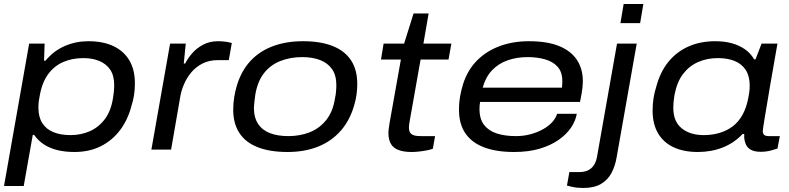

<svg xmlns="http://www.w3.org/2000/svg" viewBox="-22 -744 3926 955"><path d="M-2 181 123 -527H200L197 -442H204Q246 -492 301 -515.5Q356 -539 417 -539Q491 -539 542.5 -514.5Q594 -490 621.5 -443.5Q649 -397 649 -329Q649 -301 645 -273Q641 -245 632 -218Q614 -148 575 -96.5Q536 -45 479 -16.5Q422 12 348 12Q301 12 263 2.5Q225 -7 196 -26Q167 -45 148 -73H141L96 181ZM328 -72Q381 -72 425 -91.5Q469 -111 499.5 -151.5Q530 -192 540 -256Q543 -274 544 -285Q545 -296 545.5 -304.5Q546 -313 546 -320Q546 -368 526.5 -397Q507 -426 472.5 -440.5Q438 -455 393 -455Q338 -455 293.5 -436Q249 -417 218.5 -376.5Q188 -336 176 -270Q173 -255 171.5 -244.5Q170 -234 169.5 -225.5Q169 -217 169 -210Q169 -162 188.5 -131.5Q208 -101 244 -86.5Q280 -72 328 -72Z M731 0 824 -527H902L892 -428H899Q911 -452 932.5 -477.5Q954 -503 987 -521Q1020 -539 1062 -539Q1082 -539 1100 -536.5Q1118 -534 1131 -530L1116 -445H1063Q1018 -445 985 -428Q952 -411 929.5 -384Q907 -357 893.5 -325.5Q880 -294 875 -265L829 0Z M1408 12Q1321 12 1260.5 -11.5Q1200 -35 1169 -82Q1138 -129 1138 -198Q1138 -231 1143 -261Q1148 -291 1156 -318Q1178 -391 1223 -440Q1268 -489 1334.5 -514Q1401 -539 1485 -539Q1573 -539 1633 -515Q1693 -491 1724 -444Q1755 -397 1755 -327Q1755 -300 1751.5 -274.5Q1748 -249 1741 -225Q1720 -148 1674 -95Q1628 -42 1561 -15Q1494 12 1408 12ZM1412 -67Q1471 -67 1519.5 -86.5Q1568 -106 1601 -147.5Q1634 -189 1644 -254Q1648 -272 1649 -284.5Q1650 -297 1650.5 -305Q1651 -313 1651 -320Q1651 -369 1630 -399.5Q1609 -430 1571 -445Q1533 -460 1481 -460Q1422 -460 1372.5 -440.5Q1323 -421 1291 -380Q1259 -339 1248 -274Q1245 -255 1244 -243Q1243 -231 1242 -222.5Q1241 -214 1241 -207Q1241 -159 1262 -127.5Q1283 -96 1321.5 -81.5Q1360 -67 1412 -67Z M2025 12Q1987 12 1961 2.5Q1935 -7 1922.5 -28Q1910 -49 1910 -83Q1910 -94 1912 -107Q1914 -120 1916 -134L1972 -448H1873L1886 -527H1988L2035 -677H2110L2084 -527H2223L2209 -448H2070L2016 -143Q2014 -133 2013 -124.5Q2012 -116 2012 -109Q2012 -88 2024 -77.5Q2036 -67 2070 -67H2142L2131 -4Q2117 1 2098 4.5Q2079 8 2059.5 10Q2040 12 2025 12Z M2535 12Q2447 12 2386 -11Q2325 -34 2293 -80.5Q2261 -127 2261 -198Q2261 -234 2267 -267Q2273 -300 2282 -328Q2305 -398 2352 -444.5Q2399 -491 2464.5 -515Q2530 -539 2609 -539Q2701 -539 2760 -514.5Q2819 -490 2848 -445.5Q2877 -401 2877 -341Q2877 -328 2875 -307Q2873 -286 2863 -237H2366Q2364 -227 2363.5 -218Q2363 -209 2363 -201Q2363 -152 2386 -122.5Q2409 -93 2449.5 -80Q2490 -67 2544 -67Q2583 -67 2617.5 -76.5Q2652 -86 2679.5 -101.5Q2707 -117 2725 -137Q2743 -157 2749 -178H2847Q2841 -143 2818.5 -109.5Q2796 -76 2757 -48.5Q2718 -21 2662.5 -4.5Q2607 12 2535 12ZM2379 -308H2773Q2774 -317 2774.5 -325Q2775 -333 2775 -340Q2775 -386 2751.5 -412Q2728 -438 2688.5 -449Q2649 -460 2603 -460Q2549 -460 2503 -444Q2457 -428 2425 -394Q2393 -360 2379 -308Z M3064 -629 3080 -724H3178L3162 -629ZM2878 191Q2864 191 2849.5 189.5Q2835 188 2822 185Q2809 182 2798 179L2810 112H2860Q2896 112 2918 93.5Q2940 75 2947 39L3047 -527H3145L3045 39Q3038 81 3020 115.5Q3002 150 2968 170.5Q2934 191 2878 191Z M3449 12Q3378 12 3327.5 -12Q3277 -36 3250.5 -82Q3224 -128 3224 -194Q3224 -226 3228.5 -255Q3233 -284 3242 -312Q3262 -387 3303 -437Q3344 -487 3403 -513Q3462 -539 3535 -539Q3581 -539 3617.5 -529Q3654 -519 3682.5 -499.5Q3711 -480 3729 -449H3736L3766 -527H3845L3824 -407Q3815 -358 3807.5 -312.5Q3800 -267 3793.5 -228.5Q3787 -190 3782 -160.5Q3777 -131 3774.5 -113Q3772 -95 3772 -92Q3772 -79 3779 -73Q3786 -67 3802 -67H3857L3845 -5Q3834 -1 3811 5Q3788 11 3761 11Q3729 11 3709.5 -1Q3690 -13 3684 -37Q3681 -46 3680 -56Q3679 -66 3680 -77L3672 -78Q3630 -33 3573 -10.5Q3516 12 3449 12ZM3479 -72Q3521 -72 3557.5 -83Q3594 -94 3623 -116Q3652 -138 3671.5 -173.5Q3691 -209 3700 -257Q3703 -272 3704.5 -283Q3706 -294 3706.5 -302.5Q3707 -311 3707 -318Q3707 -365 3687.5 -395.5Q3668 -426 3632.5 -440.5Q3597 -455 3549 -455Q3495 -455 3450.5 -435.5Q3406 -416 3375.5 -376Q3345 -336 3333 -272Q3330 -255 3329 -243Q3328 -231 3327.5 -223Q3327 -215 3327 -207Q3327 -140 3368.5 -106Q3410 -72 3479 -72Z"/></svg>

Font: Archivo Expanded
Style: Italic
Weight: 400
Width: 7
Italic angle: -10°
Designer: Hector Gatti
Foundry: Omnibus-Type
Version: Version 2.001